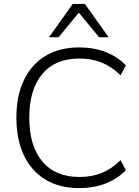

<svg xmlns="http://www.w3.org/2000/svg" viewBox="-20 -956 710 984"><path d="M386 8Q285 8 213 -35.5Q141 -79 102.5 -160Q64 -241 64 -353Q64 -465 102.5 -545.5Q141 -626 213 -669.5Q285 -713 386 -713Q460 -713 521 -689.5Q582 -666 625 -621L598 -570Q552 -615 501 -635.5Q450 -656 387 -656Q263 -656 196.5 -576.5Q130 -497 130 -353Q130 -209 196.5 -129Q263 -49 387 -49Q450 -49 501 -69.5Q552 -90 598 -135L625 -84Q582 -39 521 -15.5Q460 8 386 8ZM231 -765 353 -936H415L537 -765H488L384 -891L280 -765Z"/></svg>

Font: Nunito Sans 12pt ExtraLight 12pt Light
Style: Regular
Weight: 300
Version: Version 3.101;gftools[0.9.27]